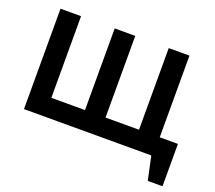

<svg xmlns="http://www.w3.org/2000/svg" viewBox="-116 -707 1110 992"><g transform="rotate(20 439.0 -211.0)"><path d="M57 -552H170V-103H355V-552H468V-103H652V-552H766V-103H866V130H785L757 0H57Z"/></g></svg>

Font: Involve SemiBold
Style: Regular
Weight: 600
Designer: Stefan Peev
Foundry: Context Ltd.
Version: Version 1.001